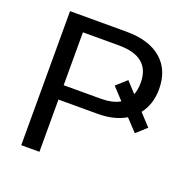

<svg xmlns="http://www.w3.org/2000/svg" viewBox="-123 -807 913 926"><g transform="rotate(20 333.5 -344.0)"><path d="M519.5 -302.7Q461.4 -268.1 377.4 -268.1H175.3V0H82V-688H371.6Q487.3 -688 550.8 -633.8Q614.3 -579.6 614.3 -481Q614.3 -403.3 572.3 -349.6L628.9 -288.6L576.7 -241.7ZM520.5 -480Q520.5 -613.3 360.4 -613.3H175.3V-341.8H364.3Q426.3 -341.8 463.4 -363.8L407.2 -424.3L460 -471.7L509.8 -417.5Q520.5 -443.4 520.5 -480Z"/></g></svg>

Font: Arimo Nerd Font
Style: Regular
Weight: 400
Designer: Steve Matteson
Foundry: Monotype Imaging Inc.
Version: Version 1.33;Nerd Fonts 3.2.1